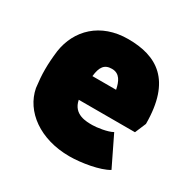

<svg xmlns="http://www.w3.org/2000/svg" viewBox="-126 -652 786 787"><g transform="rotate(30 267.0 -258.5)"><path d="M296 10C352 10 435 -4 474 -28L406 -168C384 -155 334 -148 314 -148C286 -148 226 -147 214 -210H480L502 -262C502 -469 401 -527 266 -527C135 -527 54 -446 38 -338C34 -305 32 -277 32 -249C32 -221 34 -196 38 -164C57 -64 157 10 296 10ZM214 -322C219 -367 233 -388 269 -388C306 -388 319 -357 326 -322Z"/></g></svg>

Font: Finlandica Black
Style: Regular
Weight: 900
Designer: Niklas Ekholm, Juho Hiilivirta, Jaakko Suomalainen
Foundry: Helsinki Type Studio
Version: Version 2.000;Glyphs 3.2 (3202)